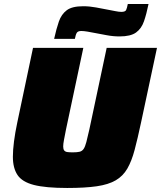

<svg xmlns="http://www.w3.org/2000/svg" viewBox="-20 -926 800 954"><path d="M314 8Q207 8 148.5 -7Q90 -22 67 -56.5Q44 -91 44 -147Q44 -180 49.5 -223Q55 -266 66 -318L144 -688H394L308 -283Q302 -252 298 -231.5Q294 -211 294 -198Q294 -185 299 -178.5Q304 -172 314.5 -170.5Q325 -169 342 -169Q363 -169 375.5 -172Q388 -175 395.5 -186Q403 -197 409 -220Q415 -243 424 -283L510 -688H760L681 -318Q664 -238 649 -181.5Q634 -125 612.5 -88Q591 -51 555 -30Q519 -9 461 -0.5Q403 8 314 8ZM249 -733Q260 -783 272.5 -819Q285 -855 311.5 -875Q338 -895 393 -895Q425 -895 457 -889Q489 -883 515 -878Q537 -874 554 -870.5Q571 -867 583 -867Q602 -867 606.5 -876Q611 -885 615 -906H718Q708 -857 695.5 -820.5Q683 -784 656 -764.5Q629 -745 574 -745Q542 -745 510.5 -751Q479 -757 452 -762Q432 -766 414 -769Q396 -772 384 -772Q367 -772 361.5 -763Q356 -754 352 -733Z"/></svg>

Font: Saira SemiExpanded Black
Style: Italic
Weight: 900
Width: 6
Italic angle: -12°
Designer: Hector Gatti with collaboration of the Omnibus-Type team
Foundry: Omnibus-Type
Version: Version 1.101